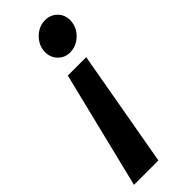

<svg xmlns="http://www.w3.org/2000/svg" viewBox="-288 -530 761 761"><g transform="rotate(-45 92.5 -149.5)"><path d="M173.9 -285.8 86.8 205.9H-50L70.8 -285.8ZM161.5 -505.1Q192.2 -505.1 212.6 -485Q232.9 -464.8 232.9 -434.4Q232.9 -410.1 220.3 -389.6Q207.6 -369.1 187.1 -356.4Q166.6 -343.8 142.3 -343.8Q112.6 -343.8 92.6 -364.4Q72.5 -385.1 72.5 -414.8Q72.5 -439.1 85.2 -459.5Q97.8 -479.8 118 -492.5Q138.2 -505.1 161.5 -505.1Z"/></g></svg>

Font: Red Hat Display VF
Style: Italic
Weight: 300
Italic angle: -12°
Designer: Pentagram, MCKL
Foundry: Pentagram, MCKL
Version: Version 1.023